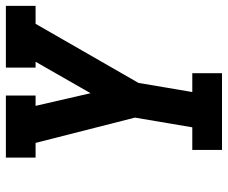

<svg xmlns="http://www.w3.org/2000/svg" viewBox="-81 -694 775 653"><g transform="rotate(-90 306.5 -367.5)"><path d="M123 0V-101H200L233 -296L147 -634H97V-735H308V-634H273L316 -447L423 -634H403V-735H613V-634H552L351 -284L320 -101H384V0Z"/></g></svg>

Font: Iosevka Slab Extended
Style: Bold Italic
Weight: 700
Width: 7
Italic angle: -9°
Monospace: yes
Designer: Belleve Invis
Foundry: Belleve Invis
Version: Version 11.1.0; ttfautohint (v1.8.3)